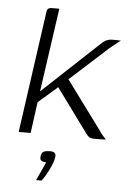

<svg xmlns="http://www.w3.org/2000/svg" viewBox="-51 -543 515 768"><g transform="rotate(5 206.5 -159.5)"><path d="M37 0 105 -483Q106 -496 111 -500.5Q116 -505 127 -505H156L108 -169L338 -384Q344 -389 349.5 -392.5Q355 -396 362.5 -398Q370 -400 378 -400Q388 -400 396.5 -400Q405 -400 413 -399Q409 -397 401.5 -391Q394 -385 385 -378Q376 -371 369 -365L217 -227L360 -33Q366 -23 373 -15.5Q380 -8 387 0Q375 1 363 1Q351 1 340 1Q327 1 320.5 -3Q314 -7 307 -17L179 -192L102 -125L85 0ZM123 186Q130 171 136.5 157Q143 143 148.5 131Q154 119 157 112Q156 112 154.5 111.5Q153 111 151 111Q144 111 137.5 107Q131 103 133 89Q135 74 144 70Q153 66 169 66Q177 66 182.5 68Q188 70 190.5 75.5Q193 81 191 91Q189 105 180 125Q171 145 161 162Q151 179 145 186Z"/></g></svg>

Font: Genos Light
Style: Italic
Weight: 300
Italic angle: -8°
Designer: Robert E. Leuschke
Foundry: Robert E. Leuschke
Version: Version 1.010